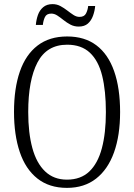

<svg xmlns="http://www.w3.org/2000/svg" viewBox="-20 -902 652 932"><path d="M305 10Q219 10 161.5 -35.5Q104 -81 76 -164Q48 -247 48 -359Q48 -473 76.5 -555Q105 -637 162.5 -681Q220 -725 306 -725Q391 -725 448 -682Q505 -639 534 -556.5Q563 -474 563 -358Q563 -245 533.5 -162.5Q504 -80 446.5 -35Q389 10 305 10ZM305 -30Q372 -30 413.5 -69.5Q455 -109 474.5 -182.5Q494 -256 494 -358Q494 -461 476 -534Q458 -607 416.5 -646Q375 -685 306 -685Q207 -685 162 -599Q117 -513 117 -358Q117 -257 137 -183.5Q157 -110 199 -70Q241 -30 305 -30ZM362 -773Q340 -773 322 -782.5Q304 -792 288.5 -804.5Q273 -817 258.5 -826.5Q244 -836 229 -836Q206 -836 198 -819Q190 -802 188 -781H154Q156 -806 164 -829Q172 -852 189.5 -867Q207 -882 235 -882Q256 -882 273.5 -872.5Q291 -863 306.5 -851Q322 -839 336.5 -829.5Q351 -820 366 -820Q389 -820 397.5 -836.5Q406 -853 408 -873H442Q440 -849 431.5 -825.5Q423 -802 406.5 -787.5Q390 -773 362 -773Z"/></svg>

Font: Noto Serif Khmer Condensed Light
Style: Regular
Weight: 300
Width: 3
Designer: Danh Hong and the Monotype Design Team
Foundry: Monotype Imaging Inc.
Version: Version 2.004